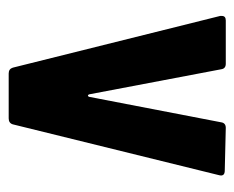

<svg xmlns="http://www.w3.org/2000/svg" viewBox="-70 -482 552 453"><g transform="rotate(90 206.5 -256.0)"><path d="M153.8 0Q143.1 0 140.1 -9.8L18.1 -499V-502.9Q18.1 -512.2 28.8 -512.2H130.9Q142.6 -512.2 144 -501L203.1 -189.9Q204.1 -187 206.1 -187Q208 -187 209 -189.9L269 -501Q270.5 -512.2 282.2 -512.2L382.8 -509.8Q397 -509.8 394 -497.1L273.9 -9.8Q271 0 259.8 0Z"/></g></svg>

Font: Barlow Condensed SemiBold
Style: Regular
Weight: 600
Width: 3
Designer: Jeremy Tribby
Foundry: Tribby Type
Version: Version 1.422;hotconv 1.0.109;makeotfexe 2.5.65596